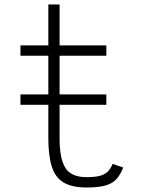

<svg xmlns="http://www.w3.org/2000/svg" viewBox="-20 -820 640 854"><path d="M71 -354V-400H453V-354ZM365 14Q301 14 263.5 -8Q226 -30 210.5 -78.5Q195 -127 195 -204V-572H71V-618H195V-800H245V-618H453V-572H245V-204Q245 -114 271 -73Q297 -32 365 -32Q400 -32 422.5 -37.5Q445 -43 458.5 -56Q472 -69 481 -91L528 -75Q515 -41 496 -21.5Q477 -2 445.5 6Q414 14 365 14Z"/></svg>

Font: Victor Mono Thin
Style: Regular
Weight: 100
Monospace: yes
Designer: Rune Bjørnerås
Version: Version 1.561;gftools[0.9.30]